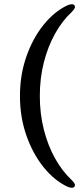

<svg xmlns="http://www.w3.org/2000/svg" viewBox="-20 -760 385 909"><path d="M74.5 -305.5Q74.5 -405.5 104.8 -492Q135 -578.5 185.8 -641.8Q236.5 -705 298.5 -734.5Q325 -745.5 332.5 -734.5Q336.5 -729 333.8 -722Q331 -715 319.5 -703Q274.5 -661.5 240.5 -600.2Q206.5 -539 187.5 -464.2Q168.5 -389.5 168.5 -305.5Q168.5 -222 187.5 -146.8Q206.5 -71.5 240.5 -10.5Q274.5 50.5 319.5 92.5Q331 104 333.8 111Q336.5 118 332.5 123.5Q325 134.5 298.5 123.5Q236.5 94 185.8 30.8Q135 -32.5 104.8 -119Q74.5 -205.5 74.5 -305.5Z"/></svg>

Font: Fraunces 17pt
Style: Regular
Weight: 400
Version: Version 1.000;[b76b70a41]